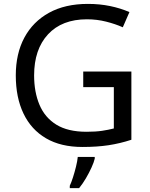

<svg xmlns="http://www.w3.org/2000/svg" viewBox="-20 -744 768 985"><path d="M407 -377H654V-27Q596 -8 537 1Q478 10 403 10Q292 10 216 -34.5Q140 -79 100.5 -161.5Q61 -244 61 -357Q61 -469 105 -551Q149 -633 231.5 -678.5Q314 -724 431 -724Q491 -724 544.5 -713Q598 -702 644 -682L610 -604Q572 -621 524.5 -633Q477 -645 426 -645Q298 -645 226.5 -568Q155 -491 155 -357Q155 -272 182.5 -206.5Q210 -141 269 -104.5Q328 -68 424 -68Q471 -68 504 -73Q537 -78 564 -85V-297H407ZM466 70Q462 88 449.5 115.5Q437 143 420.5 171Q404 199 386 221H338V209Q346 192 354.5 165.5Q363 139 370 110.5Q377 82 379 61H466Z"/></svg>

Font: Noto Sans Tifinagh
Style: Regular
Weight: 400
Designer: JamraPatel
Foundry: JamraPatel LLC
Version: Version 2.004; ttfautohint (v1.8.4.7-5d5b)